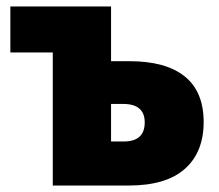

<svg xmlns="http://www.w3.org/2000/svg" viewBox="-20 -573 676 593"><path d="M143 0V-411H12V-553H323V-384H380Q492 -384 550.5 -337Q609 -290 609 -196Q609 -103 551 -51.5Q493 0 378 0ZM323 -136H362Q427 -136 427 -195Q427 -252 360 -252H323Z"/></svg>

Font: Noto Sans SemiCondensed Black
Style: Regular
Weight: 900
Width: 4
Designer: Monotype Design Team
Foundry: Monotype Imaging Inc.
Version: Version 2.013; ttfautohint (v1.8.4.7-5d5b)